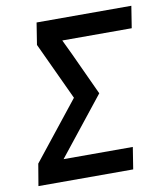

<svg xmlns="http://www.w3.org/2000/svg" viewBox="-82 -805 765 874"><g transform="rotate(-10 300.0 -367.5)"><path d="M25 0 42 -101 254 -368 130 -634 146 -735H584L568 -634H247L279 -567L371 -368L159 -101H479L463 0Z"/></g></svg>

Font: Iosevka Curly Extended Oblique
Style: Bold
Weight: 700
Width: 7
Italic angle: -9°
Monospace: yes
Designer: Belleve Invis
Foundry: Belleve Invis
Version: Version 11.1.0; ttfautohint (v1.8.3)